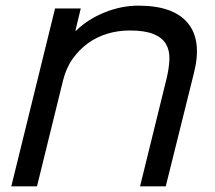

<svg xmlns="http://www.w3.org/2000/svg" viewBox="-20 -660 761 680"><path d="M667 -402 567 0H476L570 -382Q579 -419 580 -450.5Q581 -482 567.5 -504.5Q554 -527 523.5 -539.5Q493 -552 439 -552Q399 -552 361.5 -541Q324 -530 292.5 -507.5Q261 -485 237.5 -452Q214 -419 203 -374L111 0H20L175 -630H266L247 -551H249Q291 -592 350.5 -616Q410 -640 470 -640Q594 -640 645 -578.5Q696 -517 667 -402Z"/></svg>

Font: TypoPRO Sinkin Sans
Style: 400 Italic
Weight: 400
Italic angle: -112°
Designer: Keith Bates
Foundry: K-Type
Version: Sinkin Sans (version 1.0)  by Keith Bates   •   © 2014   www